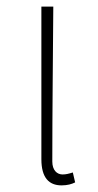

<svg xmlns="http://www.w3.org/2000/svg" viewBox="-20 -547 295 580"><path d="M166 13C184 13 197 9 207 4L200 -26C187 -22 179 -20 169 -20C152 -20 138 -33 138 -59C138 -217 140 -368 141 -527H105V-66C105 -10 128 13 166 13Z"/></svg>

Font: Source Han Sans JP ExtraLight
Style: Regular
Weight: 250
Designer: Ryoko NISHIZUKA 西塚涼子 (kana, bopomofo & ideographs); Paul D. Hunt (Latin, Greek & Cyrillic); Sandoll Communications 산돌커뮤니
Foundry: Adobe
Version: Version 2.001;hotconv 1.0.107;makeotfexe 2.5.65593